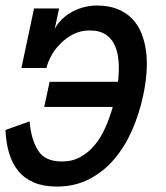

<svg xmlns="http://www.w3.org/2000/svg" viewBox="-37 -668 603 699"><path d="M70.8 -226.1Q76.2 -159.7 102.1 -119.6Q126.5 -80.1 188.5 -80.1Q226.6 -80.1 256.3 -96.7Q286.1 -113.3 308.6 -140.9Q331.1 -168.5 346.9 -204.3Q362.8 -240.2 373.5 -278.8H124L143.6 -370.1H392.6Q397 -406.7 395 -440.4Q393.1 -474.1 382.1 -500.2Q371.1 -526.4 348.6 -541.7Q326.2 -557.1 290 -557.1Q256.3 -557.1 229.2 -543.2Q202.1 -529.3 181.2 -507.3Q160.6 -486.3 148.2 -462.2Q135.7 -438 132.3 -420.4H41L86.9 -637.2H178.2L162.1 -562Q172.4 -583 189.7 -599.1Q207 -615.2 228 -626.2Q249 -637.2 271.7 -642.6Q294.4 -647.9 315.4 -647.9Q358.4 -647.9 390.1 -635.3Q421.9 -622.6 443.6 -600.3Q465.3 -578.1 477.8 -547.4Q490.2 -516.6 494.9 -480Q499.5 -443.4 496.3 -402.3Q493.2 -361.3 483.9 -318.8Q470.2 -254.9 444.6 -195.6Q418.9 -136.2 380.1 -90.1Q341.3 -43.9 288.8 -16.4Q236.3 11.2 169.4 11.2Q121.6 11.2 86.9 -3.4Q52.2 -18.1 30 -44.9Q7.8 -71.8 -3.7 -109.9Q-15.1 -147.9 -17.1 -194.8Z"/></svg>

Font: Anonymous Pro
Style: Bold Italic
Weight: 700
Italic angle: -12°
Monospace: yes
Designer: Mark Simonson
Version: Version 1.003